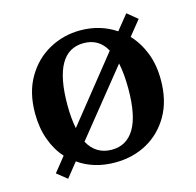

<svg xmlns="http://www.w3.org/2000/svg" viewBox="-84 -597 726 712"><g transform="rotate(-15 278.5 -241.5)"><path d="M499 -478 453 -421Q484 -388 502 -342.5Q520 -297 520 -239Q520 -159 487.5 -102.5Q455 -46 400.5 -16Q346 14 278 14Q196 14 137 -28L93 27L54 -4L99 -60Q70 -92 53.5 -137.5Q37 -183 37 -239Q37 -319 70.5 -376Q104 -433 159 -463Q214 -493 278 -493Q354 -493 414 -453L460 -510ZM161 -238Q161 -212 163 -189.5Q165 -167 169 -147L365 -392Q337 -444 278 -444Q161 -444 161 -238ZM278 -35Q335 -35 365 -85Q395 -135 395 -238Q395 -295 386 -337L187 -90Q217 -35 278 -35Z"/></g></svg>

Font: Source Serif Pro SemiBold
Style: Regular
Weight: 600
Designer: Frank Grießhammer
Foundry: Adobe Systems Incorporated
Version: Version 3.001;hotconv 1.0.111;makeotfexe 2.5.65597